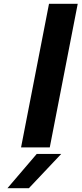

<svg xmlns="http://www.w3.org/2000/svg" viewBox="-20 -770 426 1003"><path d="M90 0 236 -750H386L240 0ZM19 213 172 34H300L131 213Z"/></svg>

Font: Teachers
Style: Italic
Weight: 400
Italic angle: -11°
Designer: Alfredo Marco Pradil, Chank Diesel
Version: Version 1.001